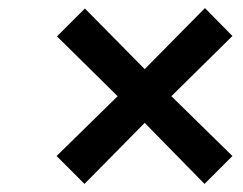

<svg xmlns="http://www.w3.org/2000/svg" viewBox="-20 -488 600 475"><path d="M121 -398 271 -250 120 -102 189 -33 338 -184 486 -33 555 -102 404 -250 555 -399 487 -468 338 -317 190 -467Z"/></svg>

Font: RazerF5 SemiBold
Style: Italic
Weight: 600
Foundry: Razer Inc.
Version: Version 2